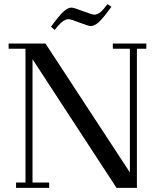

<svg xmlns="http://www.w3.org/2000/svg" viewBox="-20 -914 788 934"><path d="M22 -676.8V-702.1H201.2L611.8 -75.2V-676.8H528.8V-702.1H691.9V-676.8H646V0H546.9L138.2 -626V-25.9H219.2V0H58.1V-25.9H104V-676.8ZM228 -784.2Q270.5 -841.8 290.8 -859.4Q311 -877 328.1 -877Q338.9 -877 383.3 -859.9Q427.7 -842.8 439 -842.8Q453.6 -842.8 468 -854.5Q482.4 -866.2 502.9 -894L522 -880.9Q479.5 -822.8 459 -804.9Q438.5 -787.1 421.9 -787.1Q410.6 -787.1 367.2 -804Q323.7 -820.8 313 -820.8Q285.2 -820.8 246.1 -768.1Z"/></svg>

Font: Dehuti
Style: Bold
Weight: 700
Version: Version 1.2